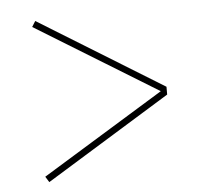

<svg xmlns="http://www.w3.org/2000/svg" viewBox="-41 -610 581 539"><g transform="rotate(-5 250.0 -340.0)"><path d="M77 -113 67 -129 411 -340 67 -551 77 -567 428 -351V-329Z"/></g></svg>

Font: Iosevka SS04 Thin
Style: Regular
Weight: 100
Monospace: yes
Designer: Belleve Invis
Foundry: Belleve Invis
Version: Version 19.0.0; ttfautohint (v1.8.4)